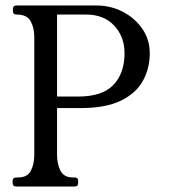

<svg xmlns="http://www.w3.org/2000/svg" viewBox="-20 -680 616 700"><path d="M188 -116Q188 -82 200.5 -57.5Q213 -33 246 -33H252Q265 -33 265 -20V-13Q265 0 252 0H40Q26 0 26 -13V-20Q26 -33 40 -33H46Q80 -33 92.5 -57.5Q105 -82 105 -116V-544Q105 -579 91.5 -603Q78 -627 41 -627H40Q27 -627 27 -640V-647Q27 -660 40 -660H331Q383 -660 427 -637.5Q471 -615 498.5 -575.5Q526 -536 526 -486Q526 -430 500.5 -384.5Q475 -339 419.5 -312.5Q364 -286 274 -286H188ZM265 -328Q353 -328 393.5 -370.5Q434 -413 434 -486Q434 -546 396.5 -586.5Q359 -627 293 -627H188V-328Z"/></svg>

Font: Young Serif Light
Style: Regular
Weight: 300
Designer: Bastien Sozeau
Foundry: NBR — Bastien Sozeau
Version: Version 5.001